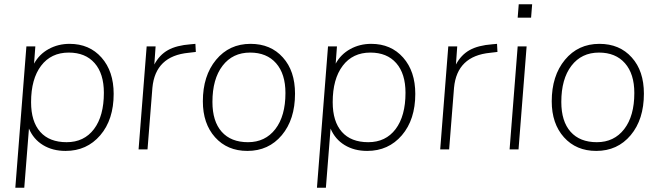

<svg xmlns="http://www.w3.org/2000/svg" viewBox="-20 -702 3096 902"><path d="M514 -261Q514 -140 451 -66.5Q388 7 288 7Q227 7 182 -20.5Q137 -48 116 -98L94 180H52L104 -484H146L140 -403Q164 -447 208.5 -471.5Q253 -496 307 -496Q400 -496 457 -431.5Q514 -367 514 -261ZM468 -266Q468 -356 424.5 -405.5Q381 -455 303 -455Q220 -455 173 -393Q126 -331 126 -222Q126 -131 169 -82.5Q212 -34 293 -34Q375 -34 421.5 -95.5Q468 -157 468 -266Z M898 -496 900 -458 866 -454Q710 -439 696 -290L673 0H631L669 -484H711L705 -399Q729 -444 769 -466.5Q809 -489 876 -494Z M933 -226Q933 -346 995 -421Q1057 -496 1157 -496Q1252 -496 1309 -432Q1366 -369 1366 -262Q1366 -141 1304 -67Q1242 7 1142 7Q1048 7 990.5 -57Q933 -121 933 -226ZM1321 -265Q1321 -355 1277 -405Q1233 -455 1155 -455Q1073 -455 1025.5 -393Q978 -331 978 -223Q978 -132 1021.5 -83Q1065 -34 1145 -34Q1226 -34 1273.5 -95.5Q1321 -157 1321 -265Z M1931 -261Q1931 -140 1868 -66.5Q1805 7 1705 7Q1644 7 1599 -20.5Q1554 -48 1533 -98L1511 180H1469L1521 -484H1563L1557 -403Q1581 -447 1625.5 -471.5Q1670 -496 1724 -496Q1817 -496 1874 -431.5Q1931 -367 1931 -261ZM1885 -266Q1885 -356 1841.5 -405.5Q1798 -455 1720 -455Q1637 -455 1590 -393Q1543 -331 1543 -222Q1543 -131 1586 -82.5Q1629 -34 1710 -34Q1792 -34 1838.5 -95.5Q1885 -157 1885 -266Z M2315 -496 2317 -458 2283 -454Q2127 -439 2113 -290L2090 0H2048L2086 -484H2128L2122 -399Q2146 -444 2186 -466.5Q2226 -489 2293 -494Z M2416 0H2374L2412 -484H2454ZM2412 -619 2417 -682H2480L2475 -619Z M2572 -226Q2572 -346 2634 -421Q2696 -496 2796 -496Q2891 -496 2948 -432Q3005 -369 3005 -262Q3005 -141 2943 -67Q2881 7 2781 7Q2687 7 2629.5 -57Q2572 -121 2572 -226ZM2960 -265Q2960 -355 2916 -405Q2872 -455 2794 -455Q2712 -455 2664.5 -393Q2617 -331 2617 -223Q2617 -132 2660.5 -83Q2704 -34 2784 -34Q2865 -34 2912.5 -95.5Q2960 -157 2960 -265Z"/></svg>

Font: Iunito ExtraLight
Style: Italic
Weight: 200
Italic angle: -4.541°
Designer: Vernon Adams
Foundry: Vernon Adams
Version: Version 2.001;November 30, 2019;FontCreator 12.0.0.2547 64-b